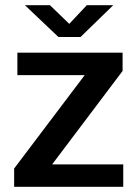

<svg xmlns="http://www.w3.org/2000/svg" viewBox="-20 -720 526 740"><path d="M34.5 0V-70.5L306.5 -430.5H47V-517H452.5V-446.5L181 -86.5H455V0ZM205 -577.5 76 -700H172.5L247 -628L314.5 -700H416.5L290.5 -577.5Z"/></svg>

Font: Public Sans SemiBold
Style: Regular
Weight: 600
Designer: The Public Sans Project Authors: Dan O. Williams and USWDS (Libre Franklin designed by Pablo Impallari and Rodrigo Fuenz
Version: Version 1.007